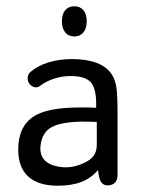

<svg xmlns="http://www.w3.org/2000/svg" viewBox="-20 -581 459 611"><path d="M286 -238Q271 -239 262.5 -239Q254 -239 248.5 -239Q243 -239 237 -239Q183 -239 146.5 -232Q110 -225 88 -211Q38 -179 38 -105Q38 -48 70 -19Q102 10 164 10Q208 10 239 -2Q270 -14 292 -40Q295 -10 302.5 -0.5Q310 9 322 9Q337 9 345.5 0.5Q354 -8 354 -23V-226Q354 -278 350.5 -302Q347 -326 337 -342Q321 -368 288.5 -380.5Q256 -393 209 -393Q169 -393 134.5 -382.5Q100 -372 77 -352Q68 -345 68 -331Q68 -320 76 -311.5Q84 -303 95 -303Q102 -303 109 -309Q128 -323 153 -331Q178 -339 205 -339Q250 -339 268 -320Q286 -301 286 -252ZM288 -193V-120Q288 -98 277 -84Q266 -70 244 -61Q205 -43 164 -51Q103 -63 109 -118Q114 -160 144.5 -176.5Q175 -193 242 -194Q262 -194 268.5 -193.5Q275 -193 288 -193ZM217 -561Q198 -561 187.5 -548.5Q177 -536 177 -513Q177 -491 187.5 -478Q198 -465 217 -465Q235 -465 245.5 -478Q256 -491 256 -513Q256 -536 245.5 -548.5Q235 -561 217 -561Z"/></svg>

Font: Beiruti
Style: Regular
Weight: 400
Version: Version 1.00